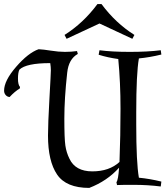

<svg xmlns="http://www.w3.org/2000/svg" viewBox="-132 -905 817 940"><path d="M516 -715 355 -790 194 -715 184 -734Q276 -792 345 -885H365Q434 -792 526 -734ZM197 -549Q183 -423 183 -325Q183 -227 188 -192.5Q193 -158 208 -128Q237 -66 320 -66Q403 -66 453 -112Q458 -242 458 -372Q458 -502 447 -616Q396 -623 351 -637L355 -659Q416 -651 503.5 -651Q591 -651 655 -659L658 -638Q601 -624 548 -619Q535 -545 535 -355V-296Q535 -109 548 -35Q601 -30 658 -16L655 8Q591 0 525 0Q459 0 441 1L438 -13Q447 -24 451 -84Q393 -19 305 15Q192 15 147.5 -50.5Q103 -116 103 -241Q103 -298 110 -422Q117 -546 117 -561Q117 -576 114 -596Q-4 -596 -37 -564Q-44 -550 -44 -520Q-44 -490 -34 -479L-35 -472Q-60 -457 -85 -430Q-97 -431 -104.5 -440Q-112 -449 -112 -461Q-112 -510 -53 -578Q6 -646 57 -664Q80 -663 117.5 -657Q155 -651 186 -651Q217 -651 245 -655L249 -641Q204 -616 197 -549Z"/></svg>

Font: Almendra SC
Style: Regular
Weight: 400
Designer: Ana Sanfelippo
Foundry: Ana Sanfelippo
Version: Version 1.003